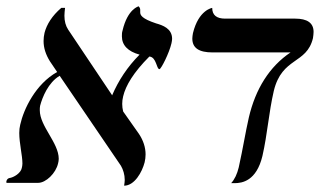

<svg xmlns="http://www.w3.org/2000/svg" viewBox="-52 -579 1013 608"><path d="M491 -442C492 -447 493 -452 493 -456C493 -489 463 -499 442 -505C397 -520 392 -531 392 -540V-548C392 -551 391 -555 387 -559C387 -559 352 -551 336 -482C334 -476 334 -470 334 -464C334 -436 353 -416 390 -406C352 -368 323 -324 303 -277L302 -279L164 -485C156 -497 152 -512 152 -529C152 -537 153 -545 154 -554H142C113 -529 96 -502 89 -475C87 -466 86 -458 86 -449C86 -427 93 -406 106 -385L129 -351C61 -313 23 -234 12 -184C10 -176 9 -167 9 -158C9 -125 19 -87 19 -61C19 -56 18 -51 17 -47C14 -31 -8 -17 -23 -15C-28 -14 -32 -8 -32 -3C-32 -2 -32 -1 -31 0H69C93 0 125 -30 132 -62C133 -66 134 -71 134 -76C134 -127 74 -179 74 -230C74 -235 74 -239 75 -244C82 -271 101 -318 137 -339L331 -54C338 -42 343 -26 343 -9C343 -3 342 2 341 9C374 9 398 -34 406 -65C408 -73 409 -82 409 -90C409 -112 402 -134 388 -155L338 -226C336 -234 335 -242 335 -250C335 -258 336 -266 338 -274C346 -308 371 -350 421 -400C444 -398 443 -360 453 -360C458 -360 484 -411 491 -442Z M815 -291C841 -399 919 -375 939 -458C940 -465 941 -472 941 -478C941 -507 920 -520 883 -520H661C634 -520 620 -531 620 -554C620 -554 577 -548 559 -474C558 -468 557 -462 557 -457C557 -427 578 -413 621 -413H868C801 -368 757 -297 736 -207C725 -159 718 -112 704 -49C699 -28 691 -11 680 1H691C715 1 760 -6 779 -85C795 -155 799 -222 815 -291Z"/></svg>

Font: Libertinus Serif
Style: Italic
Weight: 400
Italic angle: -12°
Designer: Philipp H. Poll, Khaled Hosny
Foundry: Caleb Maclennan
Version: Version 7.050;RELEASE